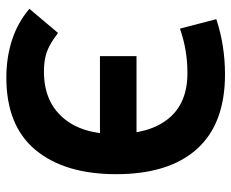

<svg xmlns="http://www.w3.org/2000/svg" viewBox="-84 -660 753 626"><g transform="rotate(90 293.0 -346.5)"><path d="M232.4 9.8Q166.5 9.8 109.1 -9Q51.8 -27.8 8.3 -65.4L86.9 -158.7Q109.9 -141.1 128.9 -131.1Q147.9 -121.1 168 -116.9Q188 -112.8 213.4 -112.8Q309.1 -112.8 362.8 -174.3Q416.5 -235.8 416.5 -344.2Q416.5 -457 366.2 -518.8Q315.9 -580.6 217.8 -580.6Q179.2 -580.6 143.6 -574.5Q107.9 -568.4 72.8 -556.2L42 -674.8Q127.4 -703.1 222.2 -703.1Q382.8 -703.1 465.1 -611.8Q547.4 -520.5 547.4 -348.1Q547.4 -180.7 468.5 -85.4Q389.6 9.8 232.4 9.8ZM162.6 -295.4V-414.6H497.1V-295.4Z"/></g></svg>

Font: Cascadia Code
Style: Regular
Weight: 400
Monospace: yes
Designer: Aaron Bell
Foundry: Saja Typeworks
Version: Version 2106.017